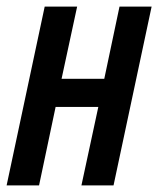

<svg xmlns="http://www.w3.org/2000/svg" viewBox="-23 -560 478 580"><path d="M-3 0H95L145 -237H274L223 0H320L435 -540H338L292 -322H163L210 -540H112Z"/></svg>

Font: Noto Sans UI Condensed Medium
Style: Italic
Weight: 500
Width: 3
Italic angle: -12°
Designer: Monotype Design Team
Foundry: Monotype Imaging Inc.
Version: Version 1.901